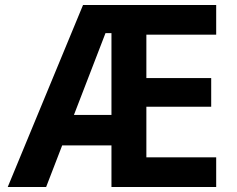

<svg xmlns="http://www.w3.org/2000/svg" viewBox="-20 -750 950 770"><path d="M11 0 313 -730H847V-611H567V-437H827V-322H567V-119H847V0H427V-617H403L165 0ZM166 -167V-289H504V-167Z"/></svg>

Font: M PLUS 1
Style: Bold
Weight: 700
Designer: Coji Morishita
Foundry: UNDERFOREST DESIGN
Version: Version 1.001